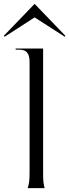

<svg xmlns="http://www.w3.org/2000/svg" viewBox="-61 -973 358 993"><path d="M82 0H170C164 -20 162 -36 162 -76V-722H20V-716H40C76 -716 92 -697 92 -652V-84C92 -40 90 -24 82 0ZM-37 -783 118 -883 274 -783 277 -788 118 -953 -41 -788Z"/></svg>

Font: Sinistre
Style: Regular
Weight: 400
Designer: Jules Durand
Foundry: Collletttivo
Version: Version 69.420;Glyphs 3.2 (3217)